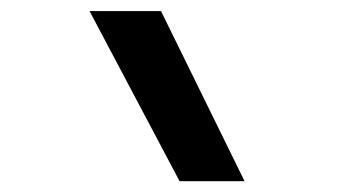

<svg xmlns="http://www.w3.org/2000/svg" viewBox="-20 -932 640 356"><path d="M313 -596 146 -911.5H278.5L433.5 -596Z"/></svg>

Font: Spline Sans Mono SemiBold
Style: Italic
Weight: 600
Italic angle: -4°
Monospace: yes
Version: Version 1.004